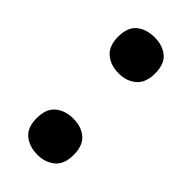

<svg xmlns="http://www.w3.org/2000/svg" viewBox="-188 -601 658 658"><g transform="rotate(45 140.5 -272.5)"><path d="M51 -470Q51 -516 76.5 -536.5Q102 -557 142 -557Q180 -557 205 -536.5Q230 -516 230 -470Q230 -425 204.5 -403.5Q179 -382 142 -382Q102 -382 76.5 -403.5Q51 -425 51 -470ZM51 -75Q51 -121 76.5 -142Q102 -163 142 -163Q180 -163 205 -142Q230 -121 230 -75Q230 -30 204.5 -9Q179 12 142 12Q102 12 76.5 -9Q51 -30 51 -75Z"/></g></svg>

Font: Noto Sans Gujarati SemiCondensed ExtraBold
Style: Regular
Weight: 800
Width: 4
Designer: Jelle Bosma - Monotype Design Team, Universal Thirst
Foundry: Monotype Imaging Inc.
Version: Version 2.106; ttfautohint (v1.8.4.7-5d5b)